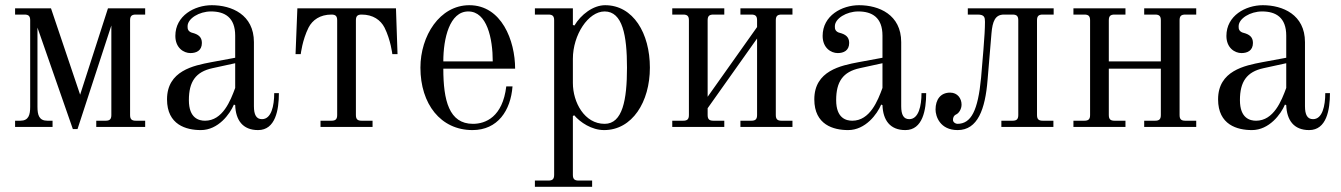

<svg xmlns="http://www.w3.org/2000/svg" viewBox="-20 -488 5156 738"><path d="M38 0H182V-24H162C130 -24 124 -46 124 -78V-382L260 8H278L408 -390V-46C408 -30 402 -24 386 -24H350V0H538V-24H502C486 -24 480 -30 480 -46V-410C480 -426 486 -432 502 -432H538V-456H395L288 -124L176 -456H38V-432H74C90 -432 96 -426 96 -410V-78C96 -46 90 -24 58 -24H38Z M706 -103C706 -174 732 -212 797 -226L884 -245V-150C866 -101 836 -24 768 -24C745 -24 706 -33 706 -103ZM622 -106C622 -8 696 12 752 12C819 12 864 -50 879 -86L884 -84C886 -26 913 12 972 12C1039 12 1052 -66 1052 -130H1034C1034 -81 1023 -30 987 -30C965 -30 956 -47 956 -80V-326C956 -432 870 -468 794 -468C728 -468 654 -428 654 -350C654 -304 686 -284 712 -284C734 -284 756 -293 756 -323C756 -346 742 -356 719 -362C713 -363 706 -368 704 -372C701 -377 701 -381 701 -387C701 -417 746 -444 791 -444C844 -444 884 -421 884 -351V-266L792 -249C724 -236 622 -216 622 -106Z M1116 -280H1136C1136 -280 1142 -334 1166 -382C1181 -411 1210 -432 1254 -432C1270 -432 1276 -426 1276 -410V-46C1276 -30 1270 -24 1254 -24H1212V0H1412V-24H1370C1354 -24 1348 -30 1348 -46V-410C1348 -426 1354 -432 1370 -432C1414 -432 1443 -411 1458 -382C1482 -334 1488 -280 1488 -280H1508L1502 -456H1123Z M1684 -252C1684 -340 1708 -444 1780 -444C1852 -444 1874 -340 1874 -252ZM1596 -228C1596 -88 1674 12 1796 12C1893 12 1943 -63 1950 -156H1926C1912 -38 1846 -12 1798 -12C1706 -12 1684 -102 1684 -224H1960C1960 -332 1908 -468 1784 -468C1670 -468 1596 -350 1596 -228Z M2182 -169V-262C2182 -354 2241 -444 2304 -444C2373 -444 2390 -352 2390 -228C2390 -104 2373 -12 2304 -12C2227 -12 2182 -94 2182 -169ZM2036 206V230H2256V206H2204C2188 206 2182 200 2182 184V-42L2187 -45C2210 -18 2254 12 2302 12C2410 12 2478 -96 2478 -228C2478 -360 2414 -468 2306 -468C2260 -468 2213 -432 2188 -390L2182 -392V-456H2036V-432H2088C2104 -432 2110 -426 2110 -410V184C2110 200 2104 206 2088 206Z M2564 0H2764V-24H2722C2706 -24 2700 -30 2700 -46V-72L2890 -340V-46C2890 -30 2884 -24 2868 -24H2826V0H3026V-24H2984C2968 -24 2962 -30 2962 -46V-410C2962 -426 2968 -432 2984 -432H3026V-456H2826V-432H2868C2884 -432 2890 -426 2890 -410V-384L2700 -116V-410C2700 -426 2706 -432 2722 -432H2764V-456H2564V-432H2606C2622 -432 2628 -426 2628 -410V-46C2628 -30 2622 -24 2606 -24H2564Z M3194 -103C3194 -174 3220 -212 3285 -226L3372 -245V-150C3354 -101 3324 -24 3256 -24C3233 -24 3194 -33 3194 -103ZM3110 -106C3110 -8 3184 12 3240 12C3307 12 3352 -50 3367 -86L3372 -84C3374 -26 3401 12 3460 12C3527 12 3540 -66 3540 -130H3522C3522 -81 3511 -30 3475 -30C3453 -30 3444 -47 3444 -80V-326C3444 -432 3358 -468 3282 -468C3216 -468 3142 -428 3142 -350C3142 -304 3174 -284 3200 -284C3222 -284 3244 -293 3244 -323C3244 -346 3230 -356 3207 -362C3201 -363 3194 -368 3192 -372C3189 -377 3189 -381 3189 -387C3189 -417 3234 -444 3279 -444C3332 -444 3372 -421 3372 -351V-266L3280 -249C3212 -236 3110 -216 3110 -106Z M3576 -67C3576 -41 3593 12 3661 12C3738 12 3767 -68 3776 -181L3791 -360C3795 -406 3805 -432 3839 -432H3872C3888 -432 3894 -426 3894 -410V-46C3894 -30 3888 -24 3872 -24H3829V0H4029V-24H3988C3972 -24 3966 -30 3966 -46V-410C3966 -426 3972 -432 3988 -432H4030V-456H3700V-432H3738C3764 -432 3766 -421 3766 -404C3766 -379 3764 -345 3760 -296L3751 -189C3739 -63 3713 -12 3660 -12C3653 -12 3643 -18 3643 -27C3643 -36 3646 -44 3655 -48C3666 -53 3676 -69 3676 -86C3676 -109 3661 -132 3632 -132C3595 -132 3576 -105 3576 -67Z M4106 0H4306V-24H4264C4248 -24 4242 -30 4242 -46V-224H4442V-46C4442 -30 4436 -24 4420 -24H4378V0H4578V-24H4536C4520 -24 4514 -30 4514 -46V-410C4514 -426 4520 -432 4536 -432H4578V-456H4378V-432H4420C4436 -432 4442 -426 4442 -410V-252H4242V-410C4242 -426 4248 -432 4264 -432H4306V-456H4106V-432H4148C4164 -432 4170 -426 4170 -410V-46C4170 -30 4164 -24 4148 -24H4106Z M4746 -103C4746 -174 4772 -212 4837 -226L4924 -245V-150C4906 -101 4876 -24 4808 -24C4785 -24 4746 -33 4746 -103ZM4662 -106C4662 -8 4736 12 4792 12C4859 12 4904 -50 4919 -86L4924 -84C4926 -26 4953 12 5012 12C5079 12 5092 -66 5092 -130H5074C5074 -81 5063 -30 5027 -30C5005 -30 4996 -47 4996 -80V-326C4996 -432 4910 -468 4834 -468C4768 -468 4694 -428 4694 -350C4694 -304 4726 -284 4752 -284C4774 -284 4796 -293 4796 -323C4796 -346 4782 -356 4759 -362C4753 -363 4746 -368 4744 -372C4741 -377 4741 -381 4741 -387C4741 -417 4786 -444 4831 -444C4884 -444 4924 -421 4924 -351V-266L4832 -249C4764 -236 4662 -216 4662 -106Z"/></svg>

Font: Old Standard
Style: Regular
Weight: 400
Designer: Alexey Kryukov <alexios@thessalonica.org.ru>
Version: Version 2.0